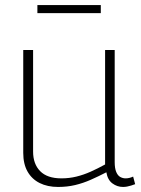

<svg xmlns="http://www.w3.org/2000/svg" viewBox="-20 -730 560 760"><path d="M210 10Q168 10 137 -5.5Q106 -21 89 -51Q72 -81 72 -125V-532H111V-130Q111 -81 139 -52.5Q167 -24 223 -24Q254 -24 282.5 -31Q311 -38 339 -50.5Q367 -63 396 -79V-532H434V-88Q434 -64 440 -49.5Q446 -35 456 -29.5Q466 -24 477 -24Q492 -24 507 -31L515 -1Q507 2 499 4.5Q491 7 483 8.5Q475 10 467 10Q444 10 425 -4Q406 -18 401 -48Q370 -32 339.5 -18.5Q309 -5 277.5 2.5Q246 10 210 10ZM128 -678V-710H379V-678Z"/></svg>

Font: Georama ExtraLight
Style: Regular
Weight: 250
Version: Version 1.001